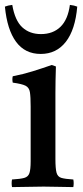

<svg xmlns="http://www.w3.org/2000/svg" viewBox="-22 -762 340 783"><path d="M277 1Q249 1 220 0Q191 -1 156 -1Q124 -1 90.5 0Q57 1 27 1Q24 -15 27 -30Q61 -32 77 -36.5Q93 -41 98 -56Q103 -71 103 -104V-328Q103 -367 100 -386Q97 -405 82 -412.5Q67 -420 30 -425Q27 -439 30 -451Q72 -459 112 -471.5Q152 -484 189 -497L206 -491Q205 -460 204.5 -433Q204 -406 204 -382V-114Q204 -75 208.5 -58Q213 -41 228.5 -36.5Q244 -32 277 -30Q280 -15 277 1ZM28 -742Q39 -678 69 -650.5Q99 -623 145 -623Q194 -623 224.5 -652.5Q255 -682 263 -742Q281 -740 293 -735Q285 -641 246.5 -591.5Q208 -542 144 -542Q80 -542 43.5 -591.5Q7 -641 -2 -735Q10 -740 28 -742Z"/></svg>

Font: Tiro Bangla
Style: Regular
Weight: 400
Designer: Bangla: John Hudson & Fiona Ross. Latin: John Hudson.
Foundry: Tiro Typeworks Ltd.
Version: Version 1.60